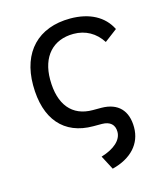

<svg xmlns="http://www.w3.org/2000/svg" viewBox="-113 -614 812 937"><g transform="rotate(-15 293.0 -146.0)"><path d="M340.3 234.4C437.5 210 493.2 148.9 493.2 66.4C493.2 -18.6 447.8 -65.9 364.3 -66.9H320.3C216.3 -66.9 157.7 -137.2 157.7 -264.6C157.7 -380.9 221.2 -450.7 325.2 -450.7C385.3 -450.7 435.1 -422.9 467.8 -371.6L531.7 -419.9C497.6 -489.3 425.8 -527.3 329.1 -527.3C166.5 -527.3 70.3 -426.3 70.3 -259.8C70.3 -86.9 154.8 9.8 302.7 9.8H346.2C387.2 10.3 409.2 30.3 409.2 66.4C409.2 107.9 370.6 143.1 303.2 163.6Z"/></g></svg>

Font: Cascadia Code SemiLight
Style: Regular
Weight: 350
Monospace: yes
Designer: Aaron Bell
Foundry: Saja Typeworks
Version: Version 2404.023